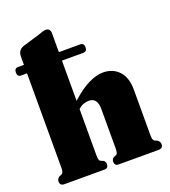

<svg xmlns="http://www.w3.org/2000/svg" viewBox="-138 -857 849 958"><g transform="rotate(-20 287.0 -378.0)"><path d="M2 -606Q2 -628.5 22 -628.5H53V-672Q53 -705.5 82 -717L175 -745Q189.5 -750.5 198 -753Q206.5 -755.5 216.5 -755.5Q226.5 -755.5 232.5 -748.2Q238.5 -741 238.5 -730.5V-628.5H351Q372 -628.5 372 -606Q372 -583.5 351 -583.5H238.5V-370Q291 -417.5 333.2 -437.8Q375.5 -458 410 -458Q462 -458 494 -423.5Q526 -389 526 -324.5V-82.5Q526 -66.5 528.8 -59.8Q531.5 -53 537.5 -50L549.5 -45.5Q563 -36 563 -22.5Q563 0 540 0H327Q306 0 306 -22.5Q306 -35 317 -42.5L329.5 -47.5Q336 -50.5 338.2 -58Q340.5 -65.5 340.5 -82.5V-291Q340.5 -349.5 295 -349.5Q281 -349.5 266.5 -344.2Q252 -339 239.5 -327L238.5 -326V-82.5Q238.5 -65.5 240.8 -58Q243 -50.5 249.5 -47.5L262 -42.5Q273 -35 273 -22.5Q273 0 252 0H39Q16 0 16 -22.5Q16 -36.5 29.5 -45.5L41.5 -50Q47.5 -53 50.2 -59.8Q53 -66.5 53 -82.5V-583.5H21.5Q2 -583.5 2 -606Z"/></g></svg>

Font: Fraunces 144pt S050 Black
Style: Regular
Weight: 900
Version: Version 1.000; ttfautohint (v1.8.3)